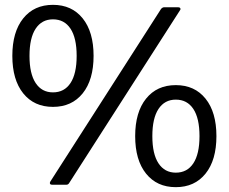

<svg xmlns="http://www.w3.org/2000/svg" viewBox="-20 -764 946 794"><path d="M195 0Q189 0 187 -4Q185 -8 188 -13L646 -727Q652 -734 659 -734H717Q723 -734 725.5 -730Q728 -726 724 -721L266 -7Q262 0 254 0ZM707 10Q629 10 584 -46Q539 -102 539 -201Q539 -300 584 -356Q629 -412 707 -412Q785 -412 830 -356Q875 -300 875 -201Q875 -102 830 -46Q785 10 707 10ZM707 -50Q754 -50 779.5 -88.5Q805 -127 805 -201Q805 -275 779.5 -313.5Q754 -352 707 -352Q661 -352 635.5 -313.5Q610 -275 610 -201Q610 -127 635.5 -88.5Q661 -50 707 -50ZM199 -322Q121 -322 76 -378Q31 -434 31 -533Q31 -632 76 -688Q121 -744 199 -744Q277 -744 322 -688Q367 -632 367 -533Q367 -434 322 -378Q277 -322 199 -322ZM199 -382Q246 -382 271.5 -420.5Q297 -459 297 -533Q297 -607 271.5 -645.5Q246 -684 199 -684Q153 -684 127.5 -645.5Q102 -607 102 -533Q102 -459 127.5 -420.5Q153 -382 199 -382Z"/></svg>

Font: LINE Seed Sans App
Style: Regular
Weight: 400
Designer: LINE VX Design & Dalton Maag Ltd & Sandoll Inc
Foundry: Dalton Maag Ltd
Version: Version 1.003